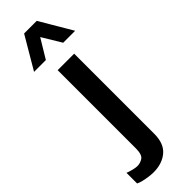

<svg xmlns="http://www.w3.org/2000/svg" viewBox="-363 -763 955 955"><g transform="rotate(-45 114.0 -286.0)"><path d="M48 186Q34 186 15.5 183.5Q-3 181 -20 177Q-37 173 -49 167V92Q-38 97 -18 102Q2 107 13 107Q34 107 52 95Q70 83 70 39V-511H186V53Q186 121 147.5 153.5Q109 186 48 186ZM-19 -588 81 -758H170L270 -588H186L91 -745H159L64 -588Z"/></g></svg>

Font: Chivo Medium Medium
Style: Regular
Weight: 500
Version: Version 2.002